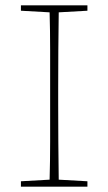

<svg xmlns="http://www.w3.org/2000/svg" viewBox="-20 -696 404 716"><path d="M58 -656V-676H306V-656L199 -650Q198 -580 197.5 -509Q197 -438 197 -367V-310Q197 -239 197.5 -168Q198 -97 199 -26L306 -20V0H58V-20L165 -26Q167 -97 167 -168Q167 -239 167 -310V-367Q167 -438 167 -509Q167 -580 165 -650Z"/></svg>

Font: Source Serif 4 ExtraLight
Style: Regular
Weight: 200
Designer: Frank Grießhammer
Foundry: Adobe
Version: Version 4.005;hotconv 1.1.0;makeotfexe 2.6.0